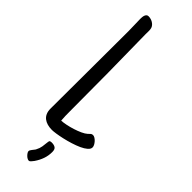

<svg xmlns="http://www.w3.org/2000/svg" viewBox="-295 -711 911 911"><g transform="rotate(45 161.0 -255.5)"><path d="M321.8 -71.3Q321.8 -60.1 309.8 -49.8Q297.9 -39.6 279.1 -31Q260.3 -22.5 237.5 -15.4Q214.8 -8.3 193.1 -3.4Q171.4 1.5 153.3 4.2Q135.3 6.8 126.5 6.8Q109.9 6.8 95.9 2.9Q82 -1 71.8 -9Q61.5 -17.1 55.9 -29.8Q50.3 -42.5 50.3 -60.5Q50.3 -190.9 51.3 -320.3Q52.2 -449.7 52.2 -581.1Q52.2 -601.6 51.3 -621.6Q50.3 -641.6 50.3 -662.1Q50.3 -667 50.8 -673.6Q51.3 -680.2 53.2 -685.8Q55.2 -691.4 59.1 -695.3Q63 -699.2 69.8 -699.2Q76.7 -699.2 84.2 -697.3Q91.8 -695.3 98.4 -691.4Q105 -687.5 110.1 -681.9Q115.2 -676.3 117.7 -668.9Q120.1 -660.2 119.9 -650.1Q119.6 -640.1 119.6 -629.9Q122.1 -500 123.3 -372.1Q124.5 -244.1 124.5 -114.3Q124.5 -99.6 124.8 -85Q125 -70.3 126.5 -55.7Q139.6 -56.2 158.7 -60.1Q177.7 -64 197 -70.1Q216.3 -76.2 233.4 -84Q250.5 -91.8 260.3 -100.6Q264.6 -105 269.5 -109.6Q274.4 -114.3 281.7 -114.3Q288.1 -114.3 295.2 -109.9Q302.2 -105.5 308.1 -98.9Q314 -92.3 317.9 -85Q321.8 -77.6 321.8 -71.3ZM202.1 79.6Q202.1 104 194.3 126.2Q186.5 148.4 172.4 168.9Q168.5 173.3 163.1 180.4Q157.7 187.5 151.4 187.5Q147 187.5 141.4 184.3Q135.7 181.2 130.9 176.3Q126 171.4 122.6 166Q119.1 160.6 119.1 156.2Q119.1 152.8 121.3 148.9Q123.5 145 126.7 140.9Q129.9 136.7 133.1 132.8Q136.2 128.9 138.2 126Q143.1 116.7 145.8 108.9Q148.4 101.1 149.7 93.5Q150.9 85.9 151.6 77.9Q152.3 69.8 153.8 60.1Q154.3 53.2 158 51.3Q161.6 49.3 168.5 49.3Q184.1 49.3 193.1 55.4Q202.1 61.5 202.1 79.6Z"/></g></svg>

Font: Just Another Hand
Style: Regular
Weight: 400
Designer: Astigmatic (AOETI)
Foundry: Astigmatic (AOETI)
Version: Version 1.000